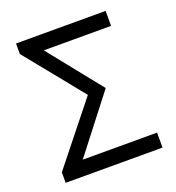

<svg xmlns="http://www.w3.org/2000/svg" viewBox="-122 -754 781 852"><g transform="rotate(-20 269.0 -328.0)"><path d="M43.6 0V-49.6L269.7 -333.1L48.1 -606.7V-656.3H471.2V-585.6H153.4L354.5 -334.5L150.1 -70.7H501V0Z"/></g></svg>

Font: Source Sans Variable
Style: Regular
Weight: 200
Designer: Paul D. Hunt
Foundry: Adobe Systems Incorporated
Version: Version 3.006;hotconv 1.0.111;makeotfexe 2.5.65597